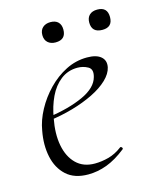

<svg xmlns="http://www.w3.org/2000/svg" viewBox="-92 -621 560 696"><g transform="rotate(-15 188.5 -272.5)"><path d="M154 12Q102 12 72 -15.5Q42 -43 32.5 -88Q23 -133 33 -185Q39 -222 59.5 -260Q80 -298 110.5 -329.5Q141 -361 178.5 -380Q216 -399 258 -399Q293 -399 310 -384.5Q327 -370 322 -345Q317 -322 294.5 -300.5Q272 -279 236.5 -261.5Q201 -244 157.5 -231.5Q114 -219 67 -213L69 -226Q147 -237 200.5 -261.5Q254 -286 264 -324Q272 -352 254 -362Q236 -372 215 -372Q179 -372 152 -351Q125 -330 108.5 -295Q92 -260 85 -218Q74 -161 82.5 -116.5Q91 -72 117.5 -46Q144 -20 187 -20Q212 -20 238.5 -27Q265 -34 290 -53Q293 -55 296.5 -51Q300 -47 297 -44Q259 -14 224 -1Q189 12 154 12ZM163 -481Q145 -481 134 -491Q123 -501 123 -519Q123 -537 134 -547Q145 -557 163 -557Q182 -557 192 -547Q202 -537 202 -519Q202 -481 163 -481ZM339 -481Q299 -481 299 -519Q299 -537 309.5 -547Q320 -557 339 -557Q377 -557 377 -519Q377 -481 339 -481Z"/></g></svg>

Font: Cormorant Infant Light
Style: Italic
Weight: 300
Italic angle: -10°
Designer: Christian Thalmann (Catharsis Fonts)
Foundry: Catharsis Fonts
Version: Version 4.001